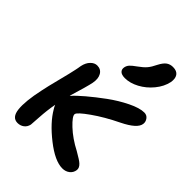

<svg xmlns="http://www.w3.org/2000/svg" viewBox="-230 -909 1034 1034"><g transform="rotate(45 287.0 -392.0)"><path d="M329.1 -569.8Q304.2 -569.8 293.2 -580.1Q282.2 -590.3 285.2 -607.9Q288.1 -623 298.1 -634Q308.1 -645 331.1 -661.1Q359.4 -681.2 373.8 -698.2Q388.2 -715.3 401.9 -744.1Q417 -773.4 432.9 -784.7Q448.7 -795.9 470.2 -795.9Q500 -795.9 512.2 -778.1Q524.4 -760.3 519 -730Q510.3 -688.5 479.5 -650.9Q448.7 -613.3 408 -591.6Q367.2 -569.8 329.1 -569.8ZM90.8 9.8Q48.8 9.8 42.7 -46.4Q36.6 -102.5 59.1 -206.1Q65.9 -240.7 84.2 -311.5Q102.5 -382.3 108.9 -414.1Q109.9 -418.5 112.1 -429.9Q114.3 -441.4 115.2 -448.2Q121.6 -478.5 138.7 -495.8Q155.8 -513.2 175.8 -513.2Q204.1 -513.2 217.8 -490Q231.4 -466.8 224.1 -429.2Q217.3 -395.5 186 -293L189.9 -295.9Q207.5 -316.4 248.3 -351.1Q289.1 -385.7 339.8 -422.9Q390.6 -460 444.8 -486.6Q499 -513.2 534.2 -513.2Q553.7 -513.2 564.7 -498Q575.7 -482.9 573.2 -465.8Q568.4 -426.3 481.9 -383.8Q399.4 -343.8 338.4 -300.5Q277.3 -257.3 274.9 -242.2Q271.5 -225.6 315.9 -183.6Q360.4 -141.6 423.8 -108.9Q468.3 -83.5 480.5 -71.8Q498.5 -55.2 496.1 -37.1Q493.2 -15.1 476.1 -1.5Q459 12.2 434.1 12.2Q377.4 12.2 295.7 -52Q213.9 -116.2 176.8 -180.2Q170.4 -189.5 165 -203.1Q155.3 -150.4 151.9 -93.8Q148.4 -37.1 147.9 -35.2Q143.1 -13.7 127.4 -2Q111.8 9.8 90.8 9.8Z"/></g></svg>

Font: Shantell Sans Normal
Style: Italic
Weight: 500
Italic angle: -11.31°
Designer: Stephen Nixon, Anya Danilova, Shantell Martin
Foundry: Arrow Type
Version: Version 1.006;[559af2be0]